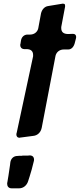

<svg xmlns="http://www.w3.org/2000/svg" viewBox="-20 -756 434 1044"><path d="M351 -571C325 -571 313 -582 313 -603V-609L333 -715C334 -718 334 -721 334 -724C334 -735 330 -736 320 -736L241 -723C222 -720 208 -704 203 -683L188 -602C184 -583 167 -568 144 -568H128C110 -567 97 -554 94 -535L91 -516C90 -515 90 -513 90 -511C90 -499 97 -490 111 -489H123C148 -489 160 -478 160 -457V-450L71 -35C70 -32 69 -29 69 -25C69 -15 74 -7 87 -7L90 -8C90 -8 91 -8 91 -8L160 -17C184 -19 202 -36 207 -62C232 -192 257 -323 282 -453C287 -473 304 -487 327 -487H351C367 -487 380 -499 386 -520L393 -547C394 -550 394 -553 394 -556C394 -564 389 -572 377 -572ZM84 268C107 268 126 252 133 229L141 204C149 177 156 156 162 128L164 120V121C165 117 165 114 165 110C165 100 159 90 143 89C137 90 131 90 125 90H107C105 90 102 90 99 91H83C80 92 78 92 75 92C54 92 39 106 36 128C36 129 36 130 36 130L35 136C35 136 35 137 35 138C32 156 29 176 26 199L20 235C19 237 19 240 19 244C19 256 26 268 43 268Z"/></svg>

Font: Bangerz
Style: Regular
Weight: 400
Designer: vernon adams
Foundry: Vernon Adams
Version: Version 2.10;December 28, 2023;FontCreator 13.0.0.2683 64-bi